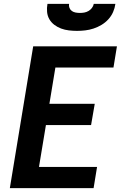

<svg xmlns="http://www.w3.org/2000/svg" viewBox="-20 -975 640 995"><path d="M31 0 152 -735H586L568 -625H267L236 -437H471L452 -327H218L182 -110H483L465 0ZM379 -815Q358 -815 337 -817.5Q316 -820 297 -827Q278 -834 262 -846Q246 -858 236 -875Q226 -892 224 -913Q222 -934 226 -955H338Q336 -944 340 -934Q344 -924 352.5 -918Q361 -912 372 -910Q383 -908 394 -908Q406 -908 417 -910Q428 -912 438.5 -918Q449 -924 456.5 -934Q464 -944 466 -955H578Q575 -933 566 -912.5Q557 -892 541.5 -875Q526 -858 506 -846Q486 -834 464.5 -827Q443 -820 421.5 -817.5Q400 -815 379 -815Z"/></svg>

Font: Iosevka Curly XBdExObl
Style: Regular
Weight: 800
Width: 7
Italic angle: -9°
Monospace: yes
Designer: Belleve Invis
Foundry: Belleve Invis
Version: Version 11.1.0; ttfautohint (v1.8.3)